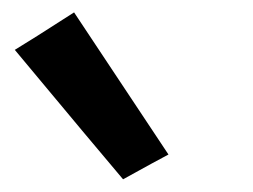

<svg xmlns="http://www.w3.org/2000/svg" viewBox="-20 -811 408 310"><path d="M3.9 -730.5Q28.3 -745.1 99.6 -791Q137.7 -733.4 252 -561.5Q233.4 -551.8 178.7 -521.5Q134.8 -573.2 3.9 -730.5Z"/></svg>

Font: Alata=Ham
Style: Regular
Weight: 400
Designer: Spyros Zevelakis, Eben Sorkin
Version: Version 1.004